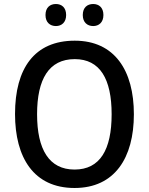

<svg xmlns="http://www.w3.org/2000/svg" viewBox="-20 -928 743 958"><path d="M207 -853C207 -816 230 -798 259 -798C287 -798 310 -816 310 -853C310 -891 287 -908 259 -908C230 -908 207 -891 207 -853ZM393 -853C393 -816 416 -798 445 -798C473 -798 496 -816 496 -853C496 -891 473 -908 445 -908C416 -908 393 -891 393 -853ZM648 -358C648 -576 552 -725 353 -725C152 -725 55 -587 55 -359C55 -142 148 10 352 10C552 10 648 -140 648 -358ZM165 -358C165 -533 224 -633 353 -633C479 -633 537 -534 537 -358C537 -181 479 -82 352 -82C225 -82 165 -182 165 -358Z"/></svg>

Font: Noto Sans Khmer SemiCondensed Medium
Style: Regular
Weight: 500
Width: 4
Designer: Danh Hong and the Monotype Design Team
Foundry: Monotype Imaging Inc.
Version: Version 2.004